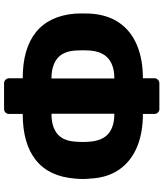

<svg xmlns="http://www.w3.org/2000/svg" viewBox="52 -844 823 968"><g transform="rotate(90 464.0 -359.5)"><path d="M399 32Q389 32 381.5 24.5Q374 17 374 7V-62Q225 -62 142 -128.5Q59 -195 48 -327Q48 -335 47.5 -349.5Q47 -364 47.5 -379Q48 -394 48 -401Q53 -488 93.5 -547.5Q134 -607 206 -637.5Q278 -668 374 -668V-726Q374 -736 381.5 -743.5Q389 -751 399 -751H529Q540 -751 547 -743.5Q554 -736 554 -726V-668Q651 -668 722.5 -637.5Q794 -607 835 -547.5Q876 -488 880 -401Q882 -379 882 -364.5Q882 -350 880 -327Q870 -195 787 -128.5Q704 -62 554 -62V7Q554 17 547 24.5Q540 32 529 32ZM375 -207V-524Q311 -524 275 -494Q239 -464 234 -398Q233 -381 233 -365.5Q233 -350 234 -333Q237 -267 273.5 -237Q310 -207 375 -207ZM553 -207Q619 -207 655 -237Q691 -267 694 -333Q695 -340 695 -352.5Q695 -365 695 -378Q695 -391 694 -398Q689 -464 653.5 -494Q618 -524 553 -524Z"/></g></svg>

Font: Rubik
Style: Bold
Weight: 700
Designer: Hubert and Fischer
Foundry: Hubert and Fischer
Version: Version 2.300;gftools[0.9.30]